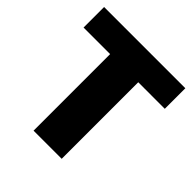

<svg xmlns="http://www.w3.org/2000/svg" viewBox="-190 -853 994 994"><g transform="rotate(45 307.5 -355.5)"><path d="M10.7 -560.5H205.1V0H411.1V-560.5H605.5V-710.9H10.7Z"/></g></svg>

Font: Roboto Flex
Style: wght 1000 wdth 100 opsz 14.0 GRAD 0.00 slnt 0.00 XTRA 468 XOPQ 96 YOPQ 79 YTLC 514 YTUC 712 YTAS 750 YTDE -203.00 YTFI 738
Weight: 1000
Designer: Berlow after Robertson
Foundry: Google
Version: Version 3.100